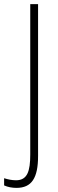

<svg xmlns="http://www.w3.org/2000/svg" viewBox="-66 -734 280 933"><path d="M14 179C88 179 119 131 119 24V-714H81V17C81 98 67 142 12 142C-8 142 -27 138 -46 132V167C-28 175 -8 179 14 179Z"/></svg>

Font: Noto Sans Thai Looped ExtraCondensed ExtraLight
Style: Regular
Weight: 200
Width: 2
Designer: Sasikarn Vongin, Ben Mitchell
Foundry: The Fontpad Ltd
Version: Version 1.001